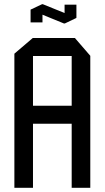

<svg xmlns="http://www.w3.org/2000/svg" viewBox="-20 -888 495 908"><path d="M48 0V-634.1L135 -708.3H136V0ZM136 -302.9V-388.1H319V-302.9ZM319 0V-623.1H407V0ZM136 -623.1V-708.3H334.2L407 -624.1V-623.1ZM124.6 -782.1V-841.5L180.9 -845.2V-782.1ZM285.4 -798.1V-865.9H341.4V-803.9ZM282.6 -776.9 124.6 -841.5V-842.5L178.9 -868.1H182.6L340.7 -803.9V-802.9L286.4 -776.9Z"/></svg>

Font: Foldit Thin
Style: Regular
Weight: 100
Designer: Sophia Tai
Foundry: Sophia Tai
Version: Version 1.003